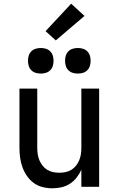

<svg xmlns="http://www.w3.org/2000/svg" viewBox="-20 -1008 640 1036"><path d="M263 8Q236 8 210 1.5Q184 -5 162.5 -20.5Q141 -36 125.5 -58.5Q110 -81 101 -106Q92 -131 88.5 -157Q85 -183 85 -210V-530H181V-210Q181 -193 183.5 -176Q186 -159 192.5 -143.5Q199 -128 209.5 -114.5Q220 -101 234.5 -92Q249 -83 266 -79.5Q283 -76 300 -76Q317 -76 334 -79.5Q351 -83 365.5 -92Q380 -101 390.5 -114.5Q401 -128 407.5 -143.5Q414 -159 416.5 -176Q419 -193 419 -210V-530H515V0H419V-92Q409 -70 393.5 -50Q378 -30 357 -16.5Q336 -3 311.5 2.5Q287 8 263 8ZM400 -611Q386 -611 372.5 -615Q359 -619 349 -629Q339 -639 335 -652.5Q331 -666 331 -680Q331 -694 335 -707.5Q339 -721 349 -731Q359 -741 372.5 -745Q386 -749 400 -749Q414 -749 427.5 -745Q441 -741 451 -731Q461 -721 465 -707.5Q469 -694 469 -680Q469 -666 465 -652.5Q461 -639 451 -629Q441 -619 427.5 -615Q414 -611 400 -611ZM200 -611Q186 -611 172.5 -615Q159 -619 149 -629Q139 -639 135 -652.5Q131 -666 131 -680Q131 -694 135 -707.5Q139 -721 149 -731Q159 -741 172.5 -745Q186 -749 200 -749Q214 -749 227.5 -745Q241 -741 251 -731Q261 -721 265 -707.5Q269 -694 269 -680Q269 -666 265 -652.5Q261 -639 251 -629Q241 -619 227.5 -615Q214 -611 200 -611ZM281 -790 226 -840 364 -988 436 -922Z"/></svg>

Font: Iosevka Curly Medium Extended
Style: Regular
Weight: 500
Width: 7
Monospace: yes
Designer: Belleve Invis
Foundry: Belleve Invis
Version: Version 11.1.0; ttfautohint (v1.8.3)